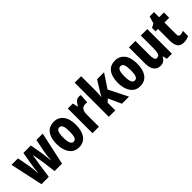

<svg xmlns="http://www.w3.org/2000/svg" viewBox="201 -1886 3023 3023"><g transform="rotate(-45 1712.5 -375.0)"><path d="M387 -221Q384 -242 377.5 -278.5Q371 -315 364.5 -353Q358 -391 354 -416H350Q346 -388 339 -349Q332 -310 326.5 -275Q321 -240 318 -223L286 0H123L5 -549H149L186 -356Q194 -315 199.5 -261.5Q205 -208 208 -165H212Q215 -201 220 -247.5Q225 -294 234 -342L270 -549H436L472 -341Q478 -298 484 -247.5Q490 -197 492 -165H496Q498 -201 503.5 -250.5Q509 -300 518 -344L559 -549H700L581 0H415Z M1169 -276Q1169 -221 1158 -169.5Q1147 -118 1121.5 -77.5Q1096 -37 1054.5 -13.5Q1013 10 953 10Q878 10 830.5 -30Q783 -70 760.5 -135.5Q738 -201 738 -276Q738 -357 760 -421.5Q782 -486 830 -522.5Q878 -559 955 -559Q1052 -559 1110.5 -486Q1169 -413 1169 -276ZM884 -274Q884 -114 954 -114Q992 -114 1008 -153.5Q1024 -193 1024 -276Q1024 -358 1008 -396.5Q992 -435 954 -435Q917 -435 900.5 -396.5Q884 -358 884 -274Z M1514 -559Q1522 -559 1531 -558.5Q1540 -558 1554 -554L1543 -400Q1535 -403 1524.5 -404Q1514 -405 1505 -405Q1452 -405 1427.5 -371.5Q1403 -338 1403 -279V0H1259V-549H1370L1390 -461H1397Q1412 -497 1442 -528Q1472 -559 1514 -559Z M1767 -441Q1767 -403 1765 -370Q1763 -337 1760 -302H1762Q1775 -327 1784 -344.5Q1793 -362 1805 -379L1911 -549H2066L1913 -318L2073 0H1915L1816 -216L1767 -170V0H1623V-760H1767Z M2532 -276Q2532 -221 2521 -169.5Q2510 -118 2484.5 -77.5Q2459 -37 2417.5 -13.5Q2376 10 2316 10Q2241 10 2193.5 -30Q2146 -70 2123.5 -135.5Q2101 -201 2101 -276Q2101 -357 2123 -421.5Q2145 -486 2193 -522.5Q2241 -559 2318 -559Q2415 -559 2473.5 -486Q2532 -413 2532 -276ZM2247 -274Q2247 -114 2317 -114Q2355 -114 2371 -153.5Q2387 -193 2387 -276Q2387 -358 2371 -396.5Q2355 -435 2317 -435Q2280 -435 2263.5 -396.5Q2247 -358 2247 -274Z M3028 -549V0H2916L2899 -69H2891Q2853 10 2769 10Q2696 10 2658 -43Q2620 -96 2620 -192V-549H2764V-236Q2764 -177 2775 -147.5Q2786 -118 2813 -118Q2859 -118 2871.5 -159Q2884 -200 2884 -273V-549Z M3334 -115Q3350 -115 3367.5 -119.5Q3385 -124 3405 -133V-18Q3354 10 3291 10Q3215 10 3182 -35Q3149 -80 3149 -171V-431H3094V-508L3160 -545L3195 -663H3292V-549H3398V-431H3292V-170Q3292 -115 3334 -115Z"/></g></svg>

Font: Noto Sans Malayalam ExtraCondensed ExtraBold
Style: Regular
Weight: 800
Width: 2
Designer: Jelle Bosma - Monotype Design Team
Foundry: Monotype Imaging Inc.
Version: Version 2.104; ttfautohint (v1.8.4.7-5d5b)